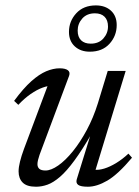

<svg xmlns="http://www.w3.org/2000/svg" viewBox="-20 -698 526 728"><path d="M271 -18 325.5 -194H329Q292 -130 262.2 -89.5Q232.5 -49 207.5 -27.5Q182.5 -6 160.5 2Q138.5 10 116.5 10Q81.5 10 66 -5.8Q50.5 -21.5 50.5 -48Q50.5 -64 55.8 -85.2Q61 -106.5 71 -133.5L168.5 -393.5L181.5 -373Q164.5 -374 142.2 -366Q120 -358 96.2 -341.5Q72.5 -325 49.5 -300.5L33.5 -315.5Q68.5 -363 98.5 -389.8Q128.5 -416.5 155.2 -427.8Q182 -439 206 -439Q227.5 -439 237.2 -431.8Q247 -424.5 242 -410.5L130 -111Q126.5 -100.5 124.2 -91.5Q122 -82.5 122 -75.5Q122 -64 129.2 -57.8Q136.5 -51.5 152.5 -51.5Q173.5 -51.5 200.8 -70.5Q228 -89.5 256 -124Q284 -158.5 309 -205Q334 -251.5 351 -306L388.5 -429H456.5L338 -40L338.5 -54.5Q354.5 -52.5 375.8 -59Q397 -65.5 420.8 -80Q444.5 -94.5 467 -115.5L480.5 -100Q427 -36.5 387 -13.2Q347 10 313.5 10Q286 10 276.5 3Q267 -4 271 -18ZM343.5 -677.5Q379 -677.5 400.8 -657.5Q422.5 -637.5 422.5 -603Q422.5 -562 395.2 -532Q368 -502 320.5 -502Q285.5 -502 263.5 -522.2Q241.5 -542.5 241.5 -577Q241.5 -617.5 269 -647.5Q296.5 -677.5 343.5 -677.5ZM324 -532.5Q354.5 -532.5 372 -552.2Q389.5 -572 389.5 -597.5Q389.5 -621.5 376.5 -634.5Q363.5 -647.5 340 -647.5Q309.5 -647.5 292 -627.8Q274.5 -608 274.5 -582Q274.5 -558 287.5 -545.2Q300.5 -532.5 324 -532.5Z"/></svg>

Font: Newsreader 20pt
Style: Italic
Weight: 400
Italic angle: -17°
Version: Version 1.003